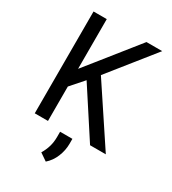

<svg xmlns="http://www.w3.org/2000/svg" viewBox="-220 -826 1040 1161"><g transform="rotate(30 300.0 -245.5)"><path d="M255.4 -330.1 470.2 0H580.1L314.9 -399.9L563.5 -710.9H453.6L245.1 -449.7L176.3 -363.8V-710.9H84V0H176.3V-240.2ZM358.4 54.2V20H272.5V55.7Q272.5 92.3 263.4 123.3Q254.4 154.3 236.3 184.6L287.6 219.7Q322.3 189.5 340.3 144.8Q358.4 100.1 358.4 54.2Z"/></g></svg>

Font: RobotoMono Nerd Font
Style: Regular
Weight: 400
Monospace: yes
Designer: Google
Version: Version 3.000;Nerd Fonts 3.2.1